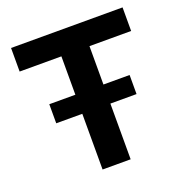

<svg xmlns="http://www.w3.org/2000/svg" viewBox="-130 -844 918 960"><g transform="rotate(-20 328.5 -364.0)"><path d="M31.7 -602.1V-727.5H625V-602.1H403.3V0H253.9V-602.1ZM115.2 -296.4V-397.9H542.5V-296.4Z"/></g></svg>

Font: Inter 20pt
Style: Bold
Weight: 700
Version: Version 4.001;git-66647c0bb